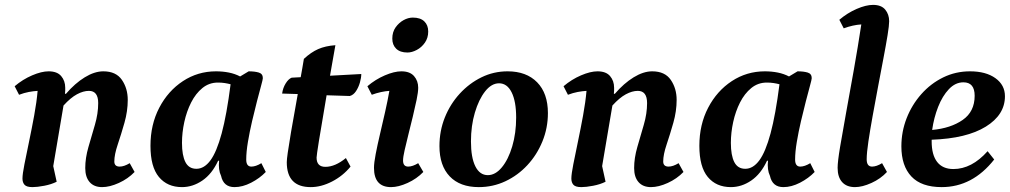

<svg xmlns="http://www.w3.org/2000/svg" viewBox="-20 -754 4136 786"><path d="M113 12Q89 12 80.5 2.5Q72 -7 72 -23Q72 -41 80 -81.5Q88 -122 99 -174.5Q110 -227 120 -281.5Q130 -336 134 -382Q117 -381 98 -377.5Q79 -374 58 -366L40 -401Q73 -429 111.5 -445.5Q150 -462 179 -462Q214 -462 230.5 -442.5Q247 -423 247 -395Q247 -389 247 -383Q247 -377 246 -370H250Q287 -413 327 -437.5Q367 -462 403 -462Q455 -462 479 -427Q503 -392 503 -345Q503 -299 489.5 -251.5Q476 -204 462 -162.5Q448 -121 448 -93Q448 -72 470 -72Q488 -72 511 -86L531 -50Q504 -22 466.5 -5Q429 12 398 12Q365 12 347 -8.5Q329 -29 329 -66Q329 -107 342 -152Q355 -197 368.5 -243Q382 -289 382 -332Q382 -382 344 -382Q321 -382 295 -368Q269 -354 240 -322L198 -74L212 -10Q190 1 161 6.5Q132 12 113 12Z M725 12Q665 12 630.5 -29.5Q596 -71 596 -157Q596 -244 632 -313Q668 -382 729 -422Q790 -462 864 -462Q892 -462 917 -457Q942 -452 963 -441L998 -462Q1023 -462 1039.5 -457Q1056 -452 1056 -434Q1056 -429 1049 -403.5Q1042 -378 1032 -339.5Q1022 -301 1012 -258Q1002 -215 995 -173.5Q988 -132 988 -101Q988 -72 1009 -72Q1027 -72 1050 -86L1068 -50Q1043 -24 1008 -6Q973 12 940 12Q895 12 885 -34Q873 -59 877 -96H873Q848 -42 808.5 -15Q769 12 725 12ZM725 -169Q725 -118 739 -90.5Q753 -63 784 -63Q816 -63 841.5 -97.5Q867 -132 887.5 -208Q908 -284 924 -409Q913 -412 900 -414Q887 -416 872 -416Q836 -416 808.5 -393.5Q781 -371 762.5 -334.5Q744 -298 734.5 -254.5Q725 -211 725 -169Z M1252 12Q1154 12 1154 -90Q1154 -101 1158 -129Q1162 -157 1171.5 -214Q1181 -271 1199 -369L1135 -371Q1138 -394 1149.5 -412.5Q1161 -431 1174 -436L1211 -438Q1214 -456 1217.5 -474.5Q1221 -493 1224 -513Q1253 -540 1282.5 -553Q1312 -566 1353 -569Q1341 -499 1331 -444L1459 -451Q1459 -436 1453.5 -416.5Q1448 -397 1437.5 -381Q1427 -365 1412 -361L1317 -364Q1295 -236 1285.5 -176.5Q1276 -117 1276 -109Q1276 -71 1312 -71Q1352 -71 1396 -107L1415 -72Q1384 -34 1339.5 -11Q1295 12 1252 12Z M1581 12Q1511 12 1511 -67Q1511 -87 1518 -123.5Q1525 -160 1535.5 -204.5Q1546 -249 1556.5 -295.5Q1567 -342 1574 -382Q1558 -381 1539.5 -377Q1521 -373 1502 -366L1484 -401Q1517 -429 1555.5 -445.5Q1594 -462 1623 -462Q1658 -462 1675 -442.5Q1692 -423 1692 -395Q1692 -377 1685.5 -345.5Q1679 -314 1670 -277Q1661 -240 1652 -204Q1643 -168 1636.5 -139.5Q1630 -111 1630 -97Q1630 -72 1651 -72Q1669 -72 1692 -86L1713 -50Q1686 -22 1648.5 -5Q1611 12 1581 12ZM1648 -539Q1618 -539 1602 -554.5Q1586 -570 1586 -596Q1586 -623 1599.5 -642Q1613 -661 1632 -671.5Q1651 -682 1670 -682Q1701 -682 1717 -666.5Q1733 -651 1733 -625Q1733 -599 1719.5 -579.5Q1706 -560 1686 -549.5Q1666 -539 1648 -539Z M1940 12Q1863 12 1821 -32Q1779 -76 1779 -156Q1779 -218 1801 -273Q1823 -328 1862 -370.5Q1901 -413 1951 -437.5Q2001 -462 2058 -462Q2135 -462 2179 -417Q2223 -372 2223 -291Q2223 -230 2200.5 -175Q2178 -120 2139 -78Q2100 -36 2049 -12Q1998 12 1940 12ZM1977 -37Q2008 -37 2034.5 -69Q2061 -101 2077 -155Q2093 -209 2093 -273Q2093 -339 2074.5 -376Q2056 -413 2023 -413Q1992 -413 1966 -380Q1940 -347 1924 -293Q1908 -239 1908 -175Q1908 -109 1926 -73Q1944 -37 1977 -37Z M2360 12Q2336 12 2327.5 2.5Q2319 -7 2319 -23Q2319 -41 2327 -81.5Q2335 -122 2346 -174.5Q2357 -227 2367 -281.5Q2377 -336 2381 -382Q2364 -381 2345 -377.5Q2326 -374 2305 -366L2287 -401Q2320 -429 2358.5 -445.5Q2397 -462 2426 -462Q2461 -462 2477.5 -442.5Q2494 -423 2494 -395Q2494 -389 2494 -383Q2494 -377 2493 -370H2497Q2534 -413 2574 -437.5Q2614 -462 2650 -462Q2702 -462 2726 -427Q2750 -392 2750 -345Q2750 -299 2736.5 -251.5Q2723 -204 2709 -162.5Q2695 -121 2695 -93Q2695 -72 2717 -72Q2735 -72 2758 -86L2778 -50Q2751 -22 2713.5 -5Q2676 12 2645 12Q2612 12 2594 -8.5Q2576 -29 2576 -66Q2576 -107 2589 -152Q2602 -197 2615.5 -243Q2629 -289 2629 -332Q2629 -382 2591 -382Q2568 -382 2542 -368Q2516 -354 2487 -322L2445 -74L2459 -10Q2437 1 2408 6.5Q2379 12 2360 12Z M2972 12Q2912 12 2877.5 -29.5Q2843 -71 2843 -157Q2843 -244 2879 -313Q2915 -382 2976 -422Q3037 -462 3111 -462Q3139 -462 3164 -457Q3189 -452 3210 -441L3245 -462Q3270 -462 3286.5 -457Q3303 -452 3303 -434Q3303 -429 3296 -403.5Q3289 -378 3279 -339.5Q3269 -301 3259 -258Q3249 -215 3242 -173.5Q3235 -132 3235 -101Q3235 -72 3256 -72Q3274 -72 3297 -86L3315 -50Q3290 -24 3255 -6Q3220 12 3187 12Q3142 12 3132 -34Q3120 -59 3124 -96H3120Q3095 -42 3055.5 -15Q3016 12 2972 12ZM2972 -169Q2972 -118 2986 -90.5Q3000 -63 3031 -63Q3063 -63 3088.5 -97.5Q3114 -132 3134.5 -208Q3155 -284 3171 -409Q3160 -412 3147 -414Q3134 -416 3119 -416Q3083 -416 3055.5 -393.5Q3028 -371 3009.5 -334.5Q2991 -298 2981.5 -254.5Q2972 -211 2972 -169Z M3480 12Q3446 12 3427.5 -8.5Q3409 -29 3409 -67Q3409 -92 3419 -152Q3429 -212 3444 -294Q3459 -376 3475.5 -469Q3492 -562 3506 -654Q3489 -653 3471 -649Q3453 -645 3434 -638L3416 -673Q3449 -701 3487 -717.5Q3525 -734 3554 -734Q3588 -734 3604 -714.5Q3620 -695 3620 -667Q3620 -650 3613.5 -610Q3607 -570 3596.5 -515Q3586 -460 3574.5 -399Q3563 -338 3552.5 -280Q3542 -222 3535 -175Q3528 -128 3528 -102Q3528 -72 3550 -72Q3568 -72 3591 -86L3611 -50Q3585 -22 3547.5 -5Q3510 12 3480 12Z M3835 12Q3752 12 3711 -31.5Q3670 -75 3670 -155Q3670 -215 3691.5 -270Q3713 -325 3751.5 -368.5Q3790 -412 3841 -437Q3892 -462 3951 -462Q4016 -462 4055 -434Q4094 -406 4094 -360Q4094 -284 4015.5 -235.5Q3937 -187 3794 -182Q3794 -179 3794 -175Q3794 -120 3816.5 -91Q3839 -62 3883 -62Q3958 -62 4023 -135L4050 -101Q3961 12 3835 12ZM3924 -417Q3891 -417 3864.5 -389Q3838 -361 3820.5 -316.5Q3803 -272 3796 -222Q3872 -229 3921 -263Q3970 -297 3970 -362Q3970 -417 3924 -417Z"/></svg>

Font: Petrona
Style: Bold Italic
Weight: 700
Italic angle: -9°
Designer: Ringo R. Seeber
Foundry: Ringo R. Seeber
Version: Version 2.001; ttfautohint (v1.8.3)